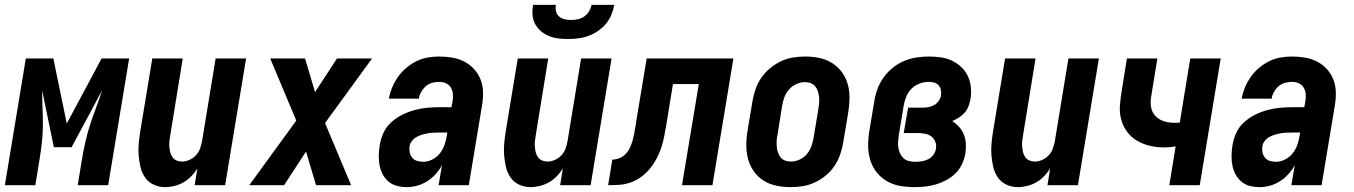

<svg xmlns="http://www.w3.org/2000/svg" viewBox="-38 -760 5558 788"><path d="M-18 0 68 -520H181L236 -253L379 -520H492L406 0H281L298 -104Q304 -140 312 -176Q320 -212 331.5 -247.5Q343 -283 356.5 -318.5Q370 -354 381 -389L256 -156H183L135 -389Q135 -354 136.5 -318.5Q138 -283 138 -247.5Q138 -212 134 -176Q130 -140 124 -104L107 0Z M640 8Q615 8 593 -2Q571 -12 557.5 -31.5Q544 -51 538.5 -74.5Q533 -98 531 -123Q529 -148 531.5 -173Q534 -198 538 -223L587 -520H712L661 -206Q659 -194 657.5 -182Q656 -170 657 -158.5Q658 -147 660.5 -136Q663 -125 669.5 -115.5Q676 -106 686.5 -101.5Q697 -97 709 -97Q724 -97 739 -103.5Q754 -110 765.5 -122Q777 -134 782.5 -149Q788 -164 791 -179L847 -520H972L886 0H761L772 -69Q762 -52 747.5 -37Q733 -22 715.5 -12Q698 -2 678.5 3Q659 8 640 8Z M985 0 1178 -265 1071 -520H1214L1255 -382L1345 -520H1489L1296 -255L1403 0H1259L1218 -138L1128 0Z M1632 8Q1611 8 1591.5 3Q1572 -2 1557 -14.5Q1542 -27 1533 -44Q1524 -61 1520 -80.5Q1516 -100 1516.5 -121Q1517 -142 1520 -162Q1524 -188 1535 -213Q1546 -238 1566.5 -257Q1587 -276 1612 -288.5Q1637 -301 1662.5 -308Q1688 -315 1714 -317.5Q1740 -320 1766 -320H1815L1819 -342Q1822 -357 1821 -372Q1820 -387 1813 -399.5Q1806 -412 1793 -418Q1780 -424 1764 -424Q1750 -424 1735.5 -420Q1721 -416 1709.5 -406Q1698 -396 1690.5 -382.5Q1683 -369 1681 -355H1558Q1562 -378 1571.5 -401Q1581 -424 1595.5 -444.5Q1610 -465 1629.5 -481.5Q1649 -498 1671.5 -509Q1694 -520 1717.5 -524Q1741 -528 1764 -528Q1792 -528 1818.5 -523.5Q1845 -519 1868 -507Q1891 -495 1908.5 -475.5Q1926 -456 1935 -432Q1944 -408 1944.5 -380.5Q1945 -353 1940 -325L1886 0H1762L1776 -82Q1765 -62 1749.5 -45Q1734 -28 1715 -16Q1696 -4 1674.5 2Q1653 8 1632 8ZM1699 -96Q1718 -96 1736.5 -105.5Q1755 -115 1767.5 -131Q1780 -147 1786.5 -166Q1793 -185 1796 -204L1798 -216H1766Q1754 -216 1742 -215.5Q1730 -215 1718.5 -213Q1707 -211 1695 -207.5Q1683 -204 1672 -198Q1661 -192 1653 -182Q1645 -172 1643 -160Q1641 -147 1643.5 -134.5Q1646 -122 1654 -112.5Q1662 -103 1674 -99.5Q1686 -96 1699 -96Z M2140 8Q2115 8 2093 -2Q2071 -12 2057.5 -31.5Q2044 -51 2038.5 -74.5Q2033 -98 2031 -123Q2029 -148 2031.5 -173Q2034 -198 2038 -223L2087 -520H2212L2161 -206Q2159 -194 2157.5 -182Q2156 -170 2157 -158.5Q2158 -147 2160.5 -136Q2163 -125 2169.5 -115.5Q2176 -106 2186.5 -101.5Q2197 -97 2209 -97Q2224 -97 2239 -103.5Q2254 -110 2265.5 -122Q2277 -134 2282.5 -149Q2288 -164 2291 -179L2347 -520H2472L2386 0H2261L2272 -69Q2262 -52 2247.5 -37Q2233 -22 2215.5 -12Q2198 -2 2178.5 3Q2159 8 2140 8ZM2293 -600Q2272 -600 2252 -602.5Q2232 -605 2214 -612.5Q2196 -620 2181.5 -632.5Q2167 -645 2158 -662Q2149 -679 2147.5 -699Q2146 -719 2150 -740H2243Q2241 -726 2244 -713.5Q2247 -701 2256.5 -692.5Q2266 -684 2279 -681Q2292 -678 2306 -678Q2320 -678 2334 -681Q2348 -684 2360 -692.5Q2372 -701 2379.5 -713.5Q2387 -726 2390 -740H2483Q2479 -719 2471 -699Q2463 -679 2448.5 -662Q2434 -645 2415.5 -632.5Q2397 -620 2376.5 -612.5Q2356 -605 2335 -602.5Q2314 -600 2293 -600Z M2458 0 2475 -105Q2490 -105 2504.5 -111Q2519 -117 2530 -128.5Q2541 -140 2547.5 -154Q2554 -168 2558 -182.5Q2562 -197 2565 -212Q2568 -227 2570 -241Q2571 -246 2572 -251Q2573 -256 2573 -261L2616 -520H2972L2886 0H2761L2830 -415H2724L2696 -244Q2692 -221 2687.5 -198Q2683 -175 2675.5 -152.5Q2668 -130 2656.5 -108.5Q2645 -87 2629.5 -68Q2614 -49 2593.5 -34Q2573 -19 2550 -11Q2527 -3 2504 -1.5Q2481 0 2458 0Z M3207 8Q3177 8 3148 2Q3119 -4 3095.5 -19Q3072 -34 3056 -56.5Q3040 -79 3032.5 -106.5Q3025 -134 3025 -164Q3025 -194 3030 -223L3050 -343Q3054 -368 3062.5 -393Q3071 -418 3086 -440Q3101 -462 3122 -479.5Q3143 -497 3167 -508.5Q3191 -520 3216.5 -524Q3242 -528 3267 -528Q3297 -528 3325.5 -522Q3354 -516 3377.5 -501Q3401 -486 3417.5 -463.5Q3434 -441 3441.5 -413.5Q3449 -386 3448.5 -356Q3448 -326 3443 -297L3423 -177Q3419 -152 3410.5 -127Q3402 -102 3387.5 -80Q3373 -58 3352 -40.5Q3331 -23 3306.5 -11.5Q3282 0 3257 4Q3232 8 3207 8ZM3208 -97Q3226 -97 3243.5 -105Q3261 -113 3273 -127Q3285 -141 3291.5 -158.5Q3298 -176 3301 -194L3321 -314Q3323 -326 3324 -338.5Q3325 -351 3323.5 -363Q3322 -375 3318.5 -386Q3315 -397 3307.5 -406Q3300 -415 3289 -419Q3278 -423 3265 -423Q3248 -423 3230.5 -415Q3213 -407 3200.5 -393Q3188 -379 3181.5 -361.5Q3175 -344 3172 -326L3153 -206Q3150 -194 3149.5 -181.5Q3149 -169 3150 -157Q3151 -145 3155 -134Q3159 -123 3166 -114Q3173 -105 3184.5 -101Q3196 -97 3208 -97Z M3717 8Q3686 8 3656.5 3Q3627 -2 3602 -16.5Q3577 -31 3559.5 -53.5Q3542 -76 3533.5 -104Q3525 -132 3525 -162.5Q3525 -193 3530 -223L3550 -343Q3554 -369 3563 -394Q3572 -419 3588 -441.5Q3604 -464 3625.5 -481.5Q3647 -499 3672 -509.5Q3697 -520 3723 -524Q3749 -528 3774 -528Q3799 -528 3823.5 -524.5Q3848 -521 3869 -511Q3890 -501 3907 -485Q3924 -469 3934 -448Q3944 -427 3946.5 -402.5Q3949 -378 3945 -353Q3942 -339 3937 -324.5Q3932 -310 3921.5 -298Q3911 -286 3897.5 -277.5Q3884 -269 3870 -263Q3886 -253 3898.5 -239Q3911 -225 3918 -207.5Q3925 -190 3926 -170Q3927 -150 3924 -130Q3920 -108 3910.5 -87Q3901 -66 3884.5 -49.5Q3868 -33 3847 -21.5Q3826 -10 3804 -3.5Q3782 3 3760 5.5Q3738 8 3717 8ZM3718 -96Q3731 -96 3744.5 -98Q3758 -100 3770.5 -106Q3783 -112 3792 -123.5Q3801 -135 3803 -148Q3806 -163 3801 -177Q3796 -191 3785 -199.5Q3774 -208 3759 -211Q3744 -214 3729 -214H3671L3689 -318H3746Q3758 -318 3770.5 -320Q3783 -322 3794.5 -328Q3806 -334 3814 -345Q3822 -356 3824 -368Q3826 -379 3823.5 -390.5Q3821 -402 3814 -410Q3807 -418 3796 -421Q3785 -424 3773 -424Q3755 -424 3736 -417Q3717 -410 3703 -396Q3689 -382 3681.5 -363.5Q3674 -345 3671 -327L3651 -207Q3649 -193 3648 -180Q3647 -167 3649 -154Q3651 -141 3656.5 -129.5Q3662 -118 3671 -110Q3680 -102 3692.5 -99Q3705 -96 3718 -96Z M4140 8Q4115 8 4093 -2Q4071 -12 4057.5 -31.5Q4044 -51 4038.5 -74.5Q4033 -98 4031 -123Q4029 -148 4031.5 -173Q4034 -198 4038 -223L4087 -520H4212L4161 -206Q4159 -194 4157.5 -182Q4156 -170 4157 -158.5Q4158 -147 4160.5 -136Q4163 -125 4169.5 -115.5Q4176 -106 4186.5 -101.5Q4197 -97 4209 -97Q4224 -97 4239 -103.5Q4254 -110 4265.5 -122Q4277 -134 4282.5 -149Q4288 -164 4291 -179L4347 -520H4472L4386 0H4261L4272 -69Q4262 -52 4247.5 -37Q4233 -22 4215.5 -12Q4198 -2 4178.5 3Q4159 8 4140 8Z M4761 0 4787 -159Q4775 -157 4762.5 -156Q4750 -155 4738 -155Q4708 -155 4679.5 -162Q4651 -169 4627 -183.5Q4603 -198 4586.5 -221Q4570 -244 4563 -271.5Q4556 -299 4558.5 -329Q4561 -359 4566 -389L4587 -520H4712L4688 -372Q4685 -357 4684.5 -341.5Q4684 -326 4688 -312Q4692 -298 4701.5 -287Q4711 -276 4723.5 -269Q4736 -262 4751 -259Q4766 -256 4781 -256Q4787 -256 4792.5 -256Q4798 -256 4804 -257L4847 -520H4972L4886 0Z M5132 8Q5111 8 5091.5 3Q5072 -2 5057 -14.5Q5042 -27 5033 -44Q5024 -61 5020 -80.5Q5016 -100 5016.5 -121Q5017 -142 5020 -162Q5024 -188 5035 -213Q5046 -238 5066.5 -257Q5087 -276 5112 -288.5Q5137 -301 5162.5 -308Q5188 -315 5214 -317.5Q5240 -320 5266 -320H5315L5319 -342Q5322 -357 5321 -372Q5320 -387 5313 -399.5Q5306 -412 5293 -418Q5280 -424 5264 -424Q5250 -424 5235.5 -420Q5221 -416 5209.5 -406Q5198 -396 5190.5 -382.5Q5183 -369 5181 -355H5058Q5062 -378 5071.5 -401Q5081 -424 5095.5 -444.5Q5110 -465 5129.5 -481.5Q5149 -498 5171.5 -509Q5194 -520 5217.5 -524Q5241 -528 5264 -528Q5292 -528 5318.5 -523.5Q5345 -519 5368 -507Q5391 -495 5408.5 -475.5Q5426 -456 5435 -432Q5444 -408 5444.5 -380.5Q5445 -353 5440 -325L5386 0H5262L5276 -82Q5265 -62 5249.5 -45Q5234 -28 5215 -16Q5196 -4 5174.5 2Q5153 8 5132 8ZM5199 -96Q5218 -96 5236.5 -105.5Q5255 -115 5267.5 -131Q5280 -147 5286.5 -166Q5293 -185 5296 -204L5298 -216H5266Q5254 -216 5242 -215.5Q5230 -215 5218.5 -213Q5207 -211 5195 -207.5Q5183 -204 5172 -198Q5161 -192 5153 -182Q5145 -172 5143 -160Q5141 -147 5143.5 -134.5Q5146 -122 5154 -112.5Q5162 -103 5174 -99.5Q5186 -96 5199 -96Z"/></svg>

Font: Iosevka SS04 Extrabold
Style: Italic
Weight: 800
Italic angle: -9°
Monospace: yes
Designer: Belleve Invis
Foundry: Belleve Invis
Version: Version 19.0.0; ttfautohint (v1.8.4)